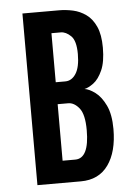

<svg xmlns="http://www.w3.org/2000/svg" viewBox="-51 -740 553 780"><g transform="rotate(-5 225.0 -350.0)"><path d="M70 0V-700H219.5Q247 -700 275.8 -693.8Q304.5 -687.5 329 -670Q353.5 -652.5 368.5 -619.5Q383.5 -586.5 383.5 -533.5Q383.5 -475 368 -440.8Q352.5 -406.5 331.5 -391Q310.5 -375.5 294.5 -372.5Q313.5 -370 337.8 -352Q362 -334 379.8 -297Q397.5 -260 397.5 -200.5Q397.5 -107.5 359 -53.8Q320.5 0 247 0ZM180.5 -410H219.5Q246 -410 263 -436.5Q280 -463 280 -516.5Q280 -570.5 259.8 -590.2Q239.5 -610 218.5 -610H180.5ZM180.5 -90H232Q289 -90 289 -205Q289 -269.5 268.5 -295Q248 -320.5 223.5 -320.5H180.5Z"/></g></svg>

Font: Trispace Condensed Medium
Style: Regular
Weight: 500
Width: 3
Designer: Tyler Finck
Foundry: Etcetera Type Company
Version: Version 1.210; ttfautohint (v1.8.3)